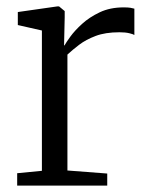

<svg xmlns="http://www.w3.org/2000/svg" viewBox="-20 -578 462 598"><path d="M33.5 0V-38.5L110.5 -46V-483L35.5 -500V-540.5L158 -558H164L181.5 -543.5V-524L179.5 -436L181.5 -437.5Q185.5 -445 199 -463.8Q212.5 -482.5 235.5 -503.5Q258.5 -524.5 290.8 -539.8Q323 -555 365 -555Q378.5 -555 386 -553.8Q393.5 -552.5 398.5 -551V-469Q395 -471.5 382.8 -474.5Q370.5 -477.5 352 -477.5Q308 -477.5 277.8 -466Q247.5 -454.5 226.5 -438.5Q205.5 -422.5 190 -408V-47L314 -37.5V0Z"/></svg>

Font: Merriweather 36pt Light
Style: Regular
Weight: 300
Designer: Eben Sorkin
Foundry: Eben Sorkin
Version: Version 2.100